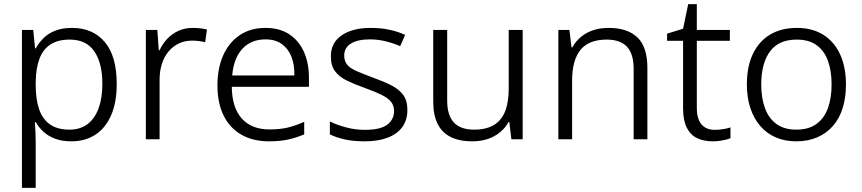

<svg xmlns="http://www.w3.org/2000/svg" viewBox="-20 -679 4200 936"><path d="M331 -543Q432 -543 490.5 -474.5Q549 -406 549 -269Q549 -179 521.5 -116.5Q494 -54 444.5 -22Q395 10 327 10Q282 10 248 -3Q214 -16 191.5 -37Q169 -58 154 -84H150Q152 -61 153 -33Q154 -5 154 18V237H87V-533H142L151 -443H154Q169 -470 192 -493Q215 -516 249.5 -529.5Q284 -543 331 -543ZM320 -486Q263 -486 226.5 -462.5Q190 -439 172.5 -393Q155 -347 154 -279V-267Q154 -194 171 -145.5Q188 -97 224.5 -72Q261 -47 318 -47Q372 -47 407.5 -74.5Q443 -102 461 -152Q479 -202 479 -270Q479 -372 439.5 -429Q400 -486 320 -486Z M920 -543Q938 -543 956 -541Q974 -539 989 -535L980 -473Q965 -477 949 -479Q933 -481 916 -481Q881 -481 852.5 -467.5Q824 -454 802.5 -429Q781 -404 769.5 -368.5Q758 -333 758 -290V0H691V-533H747L754 -434H758Q772 -465 795 -489.5Q818 -514 849.5 -528.5Q881 -543 920 -543Z M1274 -543Q1343 -543 1390 -512Q1437 -481 1461.5 -426.5Q1486 -372 1486 -300V-256H1110Q1111 -155 1158.5 -101.5Q1206 -48 1294 -48Q1344 -48 1382 -57Q1420 -66 1463 -85V-24Q1423 -7 1383.5 1.5Q1344 10 1291 10Q1213 10 1156.5 -22.5Q1100 -55 1070 -116Q1040 -177 1040 -262Q1040 -346 1068 -409Q1096 -472 1148.5 -507.5Q1201 -543 1274 -543ZM1274 -487Q1204 -487 1161.5 -441Q1119 -395 1112 -311H1415Q1416 -364 1400.5 -403Q1385 -442 1353.5 -464.5Q1322 -487 1274 -487Z M1966 -143Q1966 -94 1941.5 -60Q1917 -26 1870.5 -8Q1824 10 1758 10Q1702 10 1660 0.5Q1618 -9 1588 -24V-87Q1622 -70 1667 -58Q1712 -46 1759 -46Q1834 -46 1867.5 -71Q1901 -96 1901 -138Q1901 -164 1886.5 -182.5Q1872 -201 1840.5 -216.5Q1809 -232 1759 -250Q1709 -268 1671.5 -286Q1634 -304 1613.5 -331.5Q1593 -359 1593 -405Q1593 -471 1646 -507Q1699 -543 1787 -543Q1836 -543 1878 -534Q1920 -525 1955 -509L1931 -454Q1899 -468 1861 -477.5Q1823 -487 1783 -487Q1723 -487 1690.5 -466.5Q1658 -446 1658 -408Q1658 -380 1673.5 -362.5Q1689 -345 1720.5 -331.5Q1752 -318 1800 -300Q1848 -283 1886 -264Q1924 -245 1945 -217Q1966 -189 1966 -143Z M2528 -533V0H2473L2463 -84H2459Q2444 -56 2418 -34.5Q2392 -13 2358 -1.5Q2324 10 2282 10Q2220 10 2177.5 -11Q2135 -32 2113.5 -75Q2092 -118 2092 -184V-533H2160V-189Q2160 -117 2192.5 -82Q2225 -47 2291 -47Q2350 -47 2387.5 -69.5Q2425 -92 2442.5 -136.5Q2460 -181 2460 -247V-533Z M2947 -543Q3039 -543 3087.5 -496.5Q3136 -450 3136 -348V0H3069V-344Q3069 -416 3036.5 -451Q3004 -486 2938 -486Q2850 -486 2809.5 -435.5Q2769 -385 2769 -286V0H2702V-533H2756L2766 -448H2770Q2786 -477 2811.5 -498.5Q2837 -520 2871 -531.5Q2905 -543 2947 -543Z M3465 -46Q3486 -46 3506.5 -49.5Q3527 -53 3541 -58V-5Q3526 1 3502.5 5.5Q3479 10 3455 10Q3411 10 3378.5 -5.5Q3346 -21 3328 -56.5Q3310 -92 3310 -151V-480H3232V-515L3310 -539L3335 -659H3377V-533H3538V-480H3377V-153Q3377 -100 3399.5 -73Q3422 -46 3465 -46Z M4104 -267Q4104 -203 4088 -152Q4072 -101 4040.5 -65Q4009 -29 3964 -9.5Q3919 10 3861 10Q3807 10 3762.5 -9Q3718 -28 3686.5 -64.5Q3655 -101 3638 -152Q3621 -203 3621 -267Q3621 -355 3650.5 -416.5Q3680 -478 3734.5 -510.5Q3789 -543 3865 -543Q3940 -543 3993.5 -509.5Q4047 -476 4075.5 -414Q4104 -352 4104 -267ZM3691 -267Q3691 -201 3709.5 -151Q3728 -101 3766 -74Q3804 -47 3862 -47Q3922 -47 3960 -74.5Q3998 -102 4016 -151.5Q4034 -201 4034 -267Q4034 -333 4016.5 -382Q3999 -431 3961.5 -458.5Q3924 -486 3864 -486Q3776 -486 3733.5 -428Q3691 -370 3691 -267Z"/></svg>

Font: Noto Sans Oriya Light
Style: Regular
Weight: 300
Version: Version 2.003